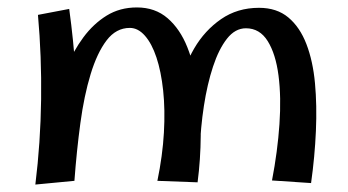

<svg xmlns="http://www.w3.org/2000/svg" viewBox="-20 -486 935 516"><path d="M511 4 403 0Q417 -68 420.5 -129.5Q424 -191 418.5 -242.5Q413 -294 400.5 -331.5Q388 -369 369.5 -390Q351 -411 329 -411Q292 -411 266.5 -377.5Q241 -344 223.5 -286.5Q206 -229 196 -155Q186 -81 180 0L117 -135Q120 -172 130.5 -216.5Q141 -261 159 -305Q177 -349 204 -385.5Q231 -422 266.5 -444Q302 -466 348 -466Q397 -466 430.5 -437Q464 -408 483.5 -359Q503 -310 511.5 -249Q520 -188 519.5 -122.5Q519 -57 511 4ZM180 0 75 10Q89 -103 90.5 -219Q92 -335 82 -446L166 -462Q178 -374 182.5 -299Q187 -224 186 -152.5Q185 -81 180 0ZM816 6 711 -1Q726 -79 731 -152Q736 -225 728.5 -283Q721 -341 699.5 -375.5Q678 -410 641 -410Q612 -410 590 -382Q568 -354 552.5 -307Q537 -260 528 -201.5Q519 -143 517 -82L465 -254Q474 -308 502 -356Q530 -404 574 -434.5Q618 -465 676 -465Q724 -465 755 -439Q786 -413 803.5 -367.5Q821 -322 826.5 -262.5Q832 -203 829 -134Q826 -65 816 6Z"/></svg>

Font: Marhey Light Light
Style: Regular
Weight: 300
Version: Version 1.000